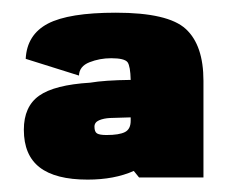

<svg xmlns="http://www.w3.org/2000/svg" viewBox="-20 -702 381 310"><path d="M204.5 -415.5 196 -426Q164.5 -412 121.5 -412Q69.5 -412 44 -431.8Q18.5 -451.5 18.5 -492.5Q18.5 -530 43.2 -547.5Q68 -565 125.5 -568.5Q149 -572.5 191 -573Q190.5 -595 186 -601.5Q181 -608 159.5 -608Q141 -608 124.5 -601.5Q108 -595 107.5 -580L21.5 -607Q23.5 -646 57.2 -663.8Q91 -681.5 167 -681.5Q251.5 -681.5 280 -655.2Q308.5 -629 308.5 -571.5V-415.5ZM191 -507V-512.5Q168 -512 158 -511.5Q147.5 -511 140 -507.8Q132.5 -504.5 132.5 -497.5Q132.5 -489 136.8 -486.5Q141 -484 152 -484Q172.5 -484 181.8 -488.8Q191 -493.5 191 -507Z"/></svg>

Font: Anybody Black
Style: Regular
Weight: 900
Designer: Tyler Finck
Foundry: Etcetera Type Company
Version: Version 1.010; ttfautohint (v1.8.3) -l 8 -r 50 -G 200 -x 14 